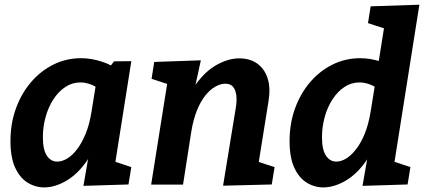

<svg xmlns="http://www.w3.org/2000/svg" viewBox="-20 -799 1840 831"><path d="M171.5 12.1Q132.5 12.1 98.9 -8.9Q65.4 -29.9 45.3 -74Q25.3 -118 25.3 -189.1Q25.3 -263.2 48.3 -327.9Q71.4 -392.6 112.9 -441.8Q154.5 -491.1 210.3 -519.1Q266.1 -547.1 330.9 -547.1Q373.8 -547.1 419 -532.8Q464.2 -518.5 509 -486.4L447.1 -499.1L473.7 -533.6L548.4 -534.3L468.4 -28.5L420.5 -118.4L548.3 -75.7L536.1 -0.6L341.1 5.4L371.3 -168.8L412.1 -242.8Q395.4 -159.4 355.8 -102.4Q316.2 -45.5 267.1 -16.7Q218 12.1 171.5 12.1ZM227.8 -99.6Q249.2 -99.6 271.8 -113.5Q294.5 -127.4 314.7 -154.5Q335 -181.5 351.2 -221.4Q367.4 -261.2 375.7 -313.2L398 -451.7L420.7 -406.3Q396 -424.9 373.1 -433.5Q350.2 -442.2 327.8 -442.2Q292.3 -442.2 262.7 -422.5Q233.1 -402.8 211.2 -369.2Q189.3 -335.6 177.5 -293.1Q165.6 -250.6 165.6 -205.1Q165.6 -150.9 182.8 -125.3Q199.9 -99.6 227.8 -99.6Z M945.5 4.7 1000.1 -329.6Q1005.7 -361.5 1002.9 -385.5Q1000.1 -409.4 988.8 -423.1Q977.6 -436.7 955.1 -436.7Q934.1 -436.7 911.5 -423.8Q888.8 -411 868.4 -385.3Q847.9 -359.6 832 -320.1Q816.2 -280.5 807.6 -227.2L772.2 0H634.2L714.2 -503.4L763.1 -416.3L636 -457.9L647.5 -530.9L849.3 -538L812.3 -368.2L768.5 -292.1Q788.9 -381.2 830 -437.2Q871.1 -493.2 920.6 -519.8Q970 -546.4 1015.1 -546.4Q1062.4 -546.4 1093.9 -523.5Q1125.5 -500.5 1138.5 -459.1Q1151.5 -417.6 1142.2 -361.4L1096.1 -73.6L1036.5 -118.4L1168.4 -75.7L1156.2 -0.6Z M1379.5 12.1Q1340.5 12.1 1306.9 -8.9Q1273.4 -29.9 1253.3 -74Q1233.3 -118 1233.3 -189.1Q1233.3 -263.2 1256.3 -327.9Q1279.4 -392.6 1320.9 -441.8Q1362.5 -491.1 1418.3 -519.1Q1474.1 -547.1 1538.9 -547.1Q1581.8 -547.1 1627 -532.8Q1672.2 -518.5 1717 -486.4L1616.2 -514.8L1652.4 -743.1L1701.4 -657L1572.7 -698.9L1584.2 -771.6L1795.1 -778.6L1676.4 -28.5L1628.5 -118.4L1756.3 -75.7L1744.1 -0.6L1549.1 5.4L1579.3 -168.8L1620.8 -242.8Q1604 -159.4 1564.5 -102.4Q1524.9 -45.5 1475.5 -16.7Q1426 12.1 1379.5 12.1ZM1435.8 -99.6Q1457.2 -99.6 1479.3 -113.5Q1501.5 -127.4 1522.2 -154.5Q1543 -181.5 1559.1 -221.4Q1575.1 -261.2 1583.7 -313.2L1605.3 -446.9L1628.7 -406.3Q1604 -424.9 1581.1 -433.5Q1558.2 -442.2 1535.8 -442.2Q1500.3 -442.2 1470.7 -422.5Q1441.1 -402.8 1419.2 -369.2Q1397.3 -335.6 1385.5 -293.1Q1373.6 -250.6 1373.6 -205.1Q1373.6 -150.9 1390.8 -125.3Q1407.9 -99.6 1435.8 -99.6Z"/></svg>

Font: Bitter Thin
Style: Italic
Weight: 100
Italic angle: -9°
Designer: Sol Matas, and Bitter project Authors
Foundry: Sol Matas
Version: Version 2.002